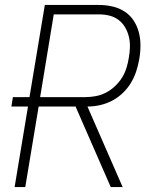

<svg xmlns="http://www.w3.org/2000/svg" viewBox="-20 -755 640 775"><path d="M39 0 93 -325H26L32 -363H99L161 -735H379Q407 -735 433.5 -729Q460 -723 482 -709Q504 -695 518.5 -673.5Q533 -652 540 -626Q547 -600 547 -572Q547 -544 542 -516Q538 -492 530 -467.5Q522 -443 508.5 -420.5Q495 -398 475 -379Q455 -360 431.5 -348Q408 -336 383 -330.5Q358 -325 333 -325L475 0H427L285 -325H136L82 0ZM142 -363H325Q345 -363 366.5 -367Q388 -371 407.5 -381Q427 -391 444 -407Q461 -423 472.5 -441.5Q484 -460 490.5 -481Q497 -502 500 -522Q504 -544 504.5 -565.5Q505 -587 500 -607.5Q495 -628 484.5 -645.5Q474 -663 458 -675Q442 -687 421.5 -692Q401 -697 379 -697H197Z"/></svg>

Font: Iosevka SS04 XLt Ex Obl
Style: Regular
Weight: 200
Width: 7
Italic angle: -9°
Monospace: yes
Designer: Belleve Invis
Foundry: Belleve Invis
Version: Version 19.0.0; ttfautohint (v1.8.4)